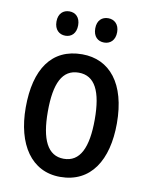

<svg xmlns="http://www.w3.org/2000/svg" viewBox="-84 -791 671 863"><g transform="rotate(10 252.0 -360.0)"><path d="M113 -675C113 -638 135 -619 163 -619C191 -619 212 -638 212 -675C212 -711 191 -730 163 -730C135 -730 113 -712 113 -675ZM290 -675C290 -638 311 -619 340 -619C368 -619 390 -638 390 -675C390 -711 368 -730 340 -730C312 -730 290 -712 290 -675ZM460 -271C460 -452 379 -550 253 -550C114 -550 44 -446 44 -271C44 -102 119 10 250 10C390 10 460 -103 460 -271ZM145 -270C145 -399 177 -466 252 -466C326 -466 359 -399 359 -271C359 -142 326 -73 252 -73C178 -73 145 -143 145 -270Z"/></g></svg>

Font: Noto Sans Devanagari Condensed Medium
Style: Regular
Weight: 500
Width: 3
Designer: Jelle Bosma - Monotype Design Team
Foundry: Monotype Imaging Inc.
Version: Version 2.004